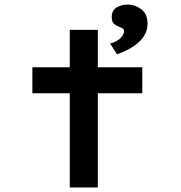

<svg xmlns="http://www.w3.org/2000/svg" viewBox="-20 -822 794 842"><path d="M286 0V-691H409V0ZM122 -413V-527H604V-413ZM493 -584 463 -631Q477 -634 491 -642Q505 -650 514.5 -662Q524 -674 524 -685Q524 -694 517.5 -697.5Q511 -701 502 -705Q490 -709 480 -717.5Q470 -726 470 -747Q470 -775 490.5 -788.5Q511 -802 541 -802Q572 -802 599.5 -781.5Q627 -761 627 -718Q627 -690 613.5 -667.5Q600 -645 578.5 -628.5Q557 -612 534 -601Q511 -590 493 -584Z"/></svg>

Font: Lexend Zetta Medium
Style: Regular
Weight: 500
Designer: Bonnie Shaver-Troup, Thomas Jockin
Foundry: Lexend
Version: Version 1.007